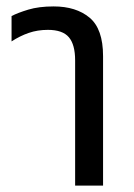

<svg xmlns="http://www.w3.org/2000/svg" viewBox="-20 -578 416 598"><path d="M214 0V-390Q214 -439 194.5 -462Q175 -485 129 -485Q97 -485 69.5 -475.5Q42 -466 16 -449V-528Q35 -538 68 -548Q101 -558 147 -558Q217 -558 259 -523Q301 -488 301 -403V0Z"/></svg>

Font: Noto Sans Thai SemCond
Style: Regular
Weight: 400
Width: 4
Designer: Monotype Design Team
Foundry: Monotype Imaging Inc.
Version: Version 2.002; ttfautohint (v1.8.4.7-5d5b)